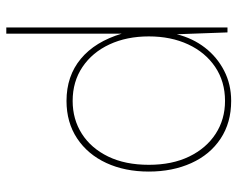

<svg xmlns="http://www.w3.org/2000/svg" viewBox="-94 -666 772 625"><g transform="rotate(-90 292.5 -354.0)"><path d="M276 12Q205 12 153 -22.5Q101 -57 73.5 -118Q46 -179 46 -256Q46 -334 74 -394.5Q102 -455 154 -489.5Q206 -524 276 -524Q357 -524 413 -477.5Q469 -431 495 -344V-720H515V0H499L493 -165Q480 -113 449.5 -73.5Q419 -34 374.5 -11Q330 12 276 12ZM276 -8Q339 -8 386.5 -40Q434 -72 460 -128Q486 -184 486 -256Q486 -328 460 -384Q434 -440 386.5 -472Q339 -504 276 -504Q216 -504 169 -474Q122 -444 95 -388.5Q68 -333 68 -256Q68 -180 95 -124.5Q122 -69 169 -38.5Q216 -8 276 -8Z"/></g></svg>

Font: DM Sans 12pt Thin
Style: Regular
Weight: 250
Version: Version 4.004;gftools[0.9.30]